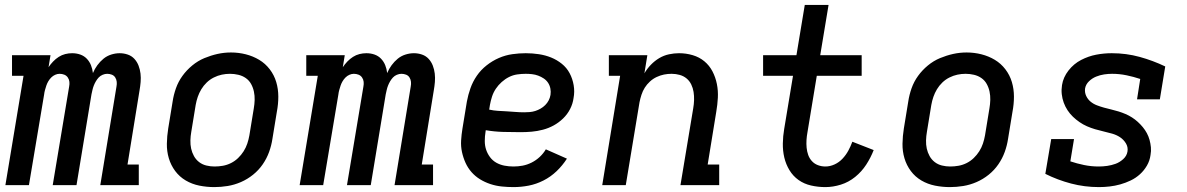

<svg xmlns="http://www.w3.org/2000/svg" viewBox="-20 -755 4840 783"><path d="M2 0 76 -446H29V-530H186L178 -481Q186 -493 196.5 -504Q207 -515 219.5 -523Q232 -531 246 -534.5Q260 -538 274 -538Q274 -538 274 -538Q274 -538 274 -538Q292 -538 307.5 -532.5Q323 -527 334 -515.5Q345 -504 351 -489Q357 -474 359 -457Q366 -474 377 -489Q388 -504 402 -515.5Q416 -527 433.5 -532.5Q451 -538 468 -538Q468 -538 468 -538Q468 -538 468 -538Q485 -538 501 -532.5Q517 -527 528 -515Q539 -503 545 -487.5Q551 -472 553 -455Q555 -438 553.5 -420.5Q552 -403 549 -386L500 -84H546V0H389L455 -402Q457 -412 456 -421.5Q455 -431 450 -439Q445 -447 436 -450.5Q427 -454 417 -454Q408 -454 398.5 -450Q389 -446 382.5 -439Q376 -432 371 -423.5Q366 -415 362.5 -406Q359 -397 357 -388Q355 -379 353 -370L292 0H195L262 -402Q264 -412 263 -421.5Q262 -431 256.5 -439Q251 -447 242 -450.5Q233 -454 223 -454Q214 -454 205 -450Q196 -446 189 -439Q182 -432 177 -423.5Q172 -415 169 -406Q166 -397 163.5 -388Q161 -379 160 -370L98 0Z M854 8Q823 8 793 2Q763 -4 737.5 -19Q712 -34 694.5 -57.5Q677 -81 668.5 -109.5Q660 -138 660.5 -169Q661 -200 666 -231L684 -341Q688 -368 697.5 -395Q707 -422 724 -445.5Q741 -469 764 -488Q787 -507 813.5 -518Q840 -529 867 -535Q894 -541 922 -541Q953 -541 982.5 -533.5Q1012 -526 1037 -511Q1062 -496 1080 -472.5Q1098 -449 1106.5 -420.5Q1115 -392 1115 -361Q1115 -330 1109 -299L1091 -189Q1087 -162 1077.5 -135.5Q1068 -109 1051.5 -85Q1035 -61 1012 -42.5Q989 -24 962.5 -12.5Q936 -1 908.5 3.5Q881 8 854 8ZM855 -76Q872 -76 889 -79Q906 -82 922 -90Q938 -98 951 -110.5Q964 -123 973.5 -138Q983 -153 988.5 -169.5Q994 -186 997 -203L1015 -313Q1018 -330 1018.5 -347.5Q1019 -365 1015.5 -381.5Q1012 -398 1004 -412.5Q996 -427 982.5 -436.5Q969 -446 952 -450Q935 -454 918 -454Q901 -454 884.5 -450.5Q868 -447 852 -439Q836 -431 823 -418.5Q810 -406 801 -391Q792 -376 786.5 -360Q781 -344 778 -327L760 -217Q757 -200 756.5 -182.5Q756 -165 759.5 -149Q763 -133 771 -118.5Q779 -104 792 -94Q805 -84 821.5 -80Q838 -76 855 -76Q855 -76 855 -76Q855 -76 855 -76Z M1202 0 1276 -446H1229V-530H1386L1378 -481Q1386 -493 1396.5 -504Q1407 -515 1419.5 -523Q1432 -531 1446 -534.5Q1460 -538 1474 -538Q1474 -538 1474 -538Q1474 -538 1474 -538Q1492 -538 1507.5 -532.5Q1523 -527 1534 -515.5Q1545 -504 1551 -489Q1557 -474 1559 -457Q1566 -474 1577 -489Q1588 -504 1602 -515.5Q1616 -527 1633.5 -532.5Q1651 -538 1668 -538Q1668 -538 1668 -538Q1668 -538 1668 -538Q1685 -538 1701 -532.5Q1717 -527 1728 -515Q1739 -503 1745 -487.5Q1751 -472 1753 -455Q1755 -438 1753.5 -420.5Q1752 -403 1749 -386L1700 -84H1746V0H1589L1655 -402Q1657 -412 1656 -421.5Q1655 -431 1650 -439Q1645 -447 1636 -450.5Q1627 -454 1617 -454Q1608 -454 1598.5 -450Q1589 -446 1582.5 -439Q1576 -432 1571 -423.5Q1566 -415 1562.5 -406Q1559 -397 1557 -388Q1555 -379 1553 -370L1492 0H1395L1462 -402Q1464 -412 1463 -421.5Q1462 -431 1456.5 -439Q1451 -447 1442 -450.5Q1433 -454 1423 -454Q1414 -454 1405 -450Q1396 -446 1389 -439Q1382 -432 1377 -423.5Q1372 -415 1369 -406Q1366 -397 1363.5 -388Q1361 -379 1360 -370L1298 0Z M2074 8Q2050 8 2026 5.5Q2002 3 1979.5 -4.5Q1957 -12 1937.5 -24Q1918 -36 1903 -53Q1888 -70 1878.5 -91Q1869 -112 1864 -135Q1859 -158 1860.5 -182.5Q1862 -207 1866 -231L1884 -341Q1889 -368 1898.5 -395Q1908 -422 1924.5 -446Q1941 -470 1964.5 -488.5Q1988 -507 2014.5 -518.5Q2041 -530 2069 -534Q2097 -538 2124 -538Q2151 -538 2177.5 -534Q2204 -530 2227.5 -520.5Q2251 -511 2271 -495Q2291 -479 2303 -456.5Q2315 -434 2319.5 -407.5Q2324 -381 2319 -355Q2316 -332 2305 -310.5Q2294 -289 2276.5 -272Q2259 -255 2238 -243.5Q2217 -232 2194 -226Q2171 -220 2148.5 -218Q2126 -216 2103 -216Q2068 -216 2032 -217Q1996 -218 1961 -224L1960 -217Q1957 -199 1957 -180Q1957 -161 1962.5 -144.5Q1968 -128 1978.5 -114Q1989 -100 2004 -91.5Q2019 -83 2037 -79.5Q2055 -76 2074 -76Q2093 -76 2111.5 -79.5Q2130 -83 2148 -92Q2166 -101 2181 -115Q2196 -129 2206 -146L2292 -108Q2274 -80 2250 -57Q2226 -34 2196.5 -19Q2167 -4 2136 2Q2105 8 2074 8ZM2118 -297Q2129 -297 2140.5 -298Q2152 -299 2163 -302.5Q2174 -306 2184.5 -312Q2195 -318 2203.5 -326.5Q2212 -335 2217.5 -345.5Q2223 -356 2225 -368Q2227 -381 2224.5 -394Q2222 -407 2215 -417.5Q2208 -428 2197.5 -435Q2187 -442 2175 -446.5Q2163 -451 2150 -452.5Q2137 -454 2124 -454Q2107 -454 2089.5 -451.5Q2072 -449 2056 -441Q2040 -433 2026 -420.5Q2012 -408 2002 -393Q1992 -378 1986.5 -361Q1981 -344 1978 -327L1975 -308Q1993 -304 2010.5 -303Q2028 -302 2046 -301Q2064 -300 2082 -298.5Q2100 -297 2118 -297Z M2436 0 2509 -446H2463V-530H2620L2608 -456Q2619 -475 2634.5 -491Q2650 -507 2668.5 -518Q2687 -529 2708 -533.5Q2729 -538 2749 -538Q2778 -538 2805 -530Q2832 -522 2852.5 -505Q2873 -488 2885.5 -464Q2898 -440 2903.5 -412.5Q2909 -385 2907.5 -356.5Q2906 -328 2901 -299L2866 -84H2913V0H2755L2807 -313Q2810 -330 2810.5 -347Q2811 -364 2808.5 -380Q2806 -396 2799 -410.5Q2792 -425 2780 -435Q2768 -445 2752 -449.5Q2736 -454 2719 -454Q2703 -454 2688 -451Q2673 -448 2658 -441Q2643 -434 2630.5 -422.5Q2618 -411 2609.5 -397.5Q2601 -384 2596 -368.5Q2591 -353 2588 -338L2532 0Z M3346 8Q3316 8 3287.5 1.5Q3259 -5 3236.5 -21Q3214 -37 3199.5 -61Q3185 -85 3178.5 -112.5Q3172 -140 3172.5 -170Q3173 -200 3178 -229L3214 -446H3092V-530H3228L3262 -735H3359L3325 -530H3494V-446H3311L3273 -216Q3270 -200 3269 -184Q3268 -168 3269.5 -152.5Q3271 -137 3276 -123Q3281 -109 3291 -98Q3301 -87 3315.5 -81.5Q3330 -76 3346 -76Q3365 -76 3383.5 -84.5Q3402 -93 3416 -108Q3430 -123 3439.5 -140.5Q3449 -158 3456 -177L3543 -143Q3531 -112 3512.5 -83.5Q3494 -55 3467.5 -33.5Q3441 -12 3409 -2Q3377 8 3346 8Z M3854 8Q3823 8 3793 2Q3763 -4 3737.5 -19Q3712 -34 3694.5 -57.5Q3677 -81 3668.5 -109.5Q3660 -138 3660.5 -169Q3661 -200 3666 -231L3684 -341Q3688 -368 3697.5 -395Q3707 -422 3724 -445.5Q3741 -469 3764 -488Q3787 -507 3813.5 -518Q3840 -529 3867 -535Q3894 -541 3922 -541Q3953 -541 3982.5 -533.5Q4012 -526 4037 -511Q4062 -496 4080 -472.5Q4098 -449 4106.5 -420.5Q4115 -392 4115 -361Q4115 -330 4109 -299L4091 -189Q4087 -162 4077.5 -135.5Q4068 -109 4051.5 -85Q4035 -61 4012 -42.5Q3989 -24 3962.5 -12.5Q3936 -1 3908.5 3.5Q3881 8 3854 8ZM3855 -76Q3872 -76 3889 -79Q3906 -82 3922 -90Q3938 -98 3951 -110.5Q3964 -123 3973.5 -138Q3983 -153 3988.5 -169.5Q3994 -186 3997 -203L4015 -313Q4018 -330 4018.5 -347.5Q4019 -365 4015.5 -381.5Q4012 -398 4004 -412.5Q3996 -427 3982.5 -436.5Q3969 -446 3952 -450Q3935 -454 3918 -454Q3901 -454 3884.5 -450.5Q3868 -447 3852 -439Q3836 -431 3823 -418.5Q3810 -406 3801 -391Q3792 -376 3786.5 -360Q3781 -344 3778 -327L3760 -217Q3757 -200 3756.5 -182.5Q3756 -165 3759.5 -149Q3763 -133 3771 -118.5Q3779 -104 3792 -94Q3805 -84 3821.5 -80Q3838 -76 3855 -76Q3855 -76 3855 -76Q3855 -76 3855 -76Z M4462 8Q4403 8 4348 -6.5Q4293 -21 4243 -46L4267 -188H4360L4345 -97Q4372 -88 4401 -82Q4430 -76 4461 -76Q4478 -76 4495.5 -78.5Q4513 -81 4529.5 -87Q4546 -93 4560.5 -106Q4575 -119 4578 -137Q4581 -155 4571.5 -170.5Q4562 -186 4547.5 -195.5Q4533 -205 4515.5 -210Q4498 -215 4480.5 -219Q4463 -223 4446 -228Q4429 -233 4413 -240Q4397 -247 4382.5 -257Q4368 -267 4355.5 -279Q4343 -291 4333.5 -305.5Q4324 -320 4318 -336.5Q4312 -353 4310 -371Q4308 -389 4311 -408Q4316 -440 4337.5 -467.5Q4359 -495 4389 -510.5Q4419 -526 4450.5 -532Q4482 -538 4514 -538Q4573 -538 4627.5 -523Q4682 -508 4732 -484L4710 -350H4617L4630 -433Q4603 -442 4574 -448Q4545 -454 4515 -454Q4499 -454 4482.5 -451.5Q4466 -449 4450 -442.5Q4434 -436 4421 -423.5Q4408 -411 4405 -394Q4403 -378 4409.5 -364Q4416 -350 4427.5 -340.5Q4439 -331 4453.5 -325.5Q4468 -320 4482.5 -316Q4497 -312 4512 -308.5Q4527 -305 4541.5 -300.5Q4556 -296 4570 -290Q4584 -284 4596.5 -276Q4609 -268 4620 -258Q4631 -248 4640.5 -236.5Q4650 -225 4657 -212Q4664 -199 4668 -184.5Q4672 -170 4673.5 -154.5Q4675 -139 4672 -123Q4669 -100 4657.5 -80Q4646 -60 4629 -44.5Q4612 -29 4591 -19Q4570 -9 4548.5 -3Q4527 3 4505 5.5Q4483 8 4462 8Z"/></svg>

Font: Iosevka Curly Slab MdEx
Style: Italic
Weight: 500
Width: 7
Italic angle: -9°
Monospace: yes
Designer: Belleve Invis
Foundry: Belleve Invis
Version: Version 11.0.0; ttfautohint (v1.8.3)